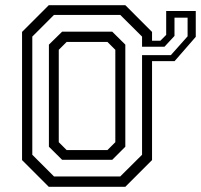

<svg xmlns="http://www.w3.org/2000/svg" viewBox="-20 -720 774 740"><path d="M620.5 -677.5H734.5V-578L653 -484.5H566V-103L463 0H168L65 -103V-597L168 -700H463L566 -597V-563H598L620.5 -585.5ZM188 -40H443.5L527.5 -123.5V-507.5H638.5L703 -580V-652H652.5V-581.5L614 -540H527.5V-579L443.5 -662.5H188L104.5 -579V-123.5ZM219.5 -104 168.5 -154.5V-548L219.5 -598H412.5L463 -548V-154.5L412.5 -104ZM237 -141.5H394L424.5 -172V-528L394 -558.5H237L206.5 -528V-172Z"/></svg>

Font: Tourney Expanded
Style: Regular
Weight: 400
Width: 7
Designer: Tyler Finck
Foundry: Etcetera Type Co
Version: Version 1.010; ttfautohint (v1.8.3)